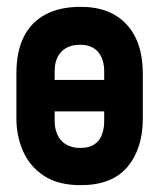

<svg xmlns="http://www.w3.org/2000/svg" viewBox="-20 -532 470 562"><path d="M398 -185V-317Q398 -409 350.5 -460.5Q303 -512 216 -512Q155 -512 113 -489.5Q71 -467 49.5 -424Q28 -381 28 -317V-185Q28 -134 47.5 -89.5Q67 -45 108.5 -17.5Q150 10 216 10Q308 10 353 -43.5Q398 -97 398 -185ZM285 -323V-177Q285 -155 278 -137Q271 -119 255.5 -109Q240 -99 215 -99Q189 -99 172 -110Q155 -121 147.5 -139Q140 -157 140 -177V-323Q140 -349 149 -366Q158 -383 174.5 -392Q191 -401 215 -401Q238 -401 253.5 -391.5Q269 -382 277 -364.5Q285 -347 285 -323ZM58 -298V-206H367V-298Z"/></svg>

Font: Advent Pro
Style: Bold
Weight: 700
Designer: VivaRado, Andreas Kalpakidis
Foundry: VivaRado, Andreas Kalpakidis
Version: Version 3.000